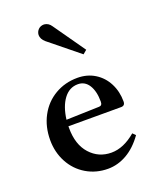

<svg xmlns="http://www.w3.org/2000/svg" viewBox="-139 -815 732 904"><g transform="rotate(-20 227.0 -363.0)"><path d="M422 -96Q385 -44 339.5 -18Q294 8 245 8Q185 8 136.5 -21Q88 -50 61 -100.5Q34 -151 34 -212Q34 -279 62.5 -332Q91 -385 141.5 -414.5Q192 -444 254 -444Q303 -444 341 -420.5Q379 -397 400 -356Q421 -315 421 -265Q421 -244 401 -244H137V-235Q137 -152 179.5 -105Q222 -58 286 -58Q347 -58 408 -110ZM139 -276 304 -281Q320 -281 320 -301Q320 -353 300.5 -384Q281 -415 246 -415Q203 -415 175 -377.5Q147 -340 139 -276ZM172 -658Q152 -675 152 -696Q153 -712 164 -723Q175 -734 193 -734Q215 -732 228 -712L339 -554L320 -538Z"/></g></svg>

Font: Ibarra Real Nova SemiBold
Style: Regular
Weight: 600
Designer: Jose Maria Ribagorda & Octavio Pardo
Foundry: Jose Maria Ribagorda
Version: Version 1.014